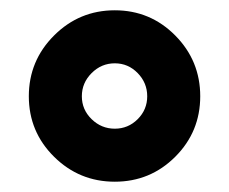

<svg xmlns="http://www.w3.org/2000/svg" viewBox="-20 -760 445 373"><path d="M85 -455.5Q36 -504 36 -573Q36 -642 85 -691Q134 -740 203 -740Q272 -740 320.5 -691Q369 -642 369 -573Q369 -504 320.5 -455.5Q272 -407 203 -407Q134 -407 85 -455.5ZM158 -618Q139 -599 139 -573Q139 -547 158 -528.5Q177 -510 203 -510Q229 -510 247.5 -528.5Q266 -547 266 -573Q266 -599 247.5 -618Q229 -637 203 -637Q177 -637 158 -618Z"/></svg>

Font: M PLUS 1p ExtraBold
Style: Regular
Weight: 800
Version: Version 1.062